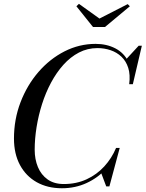

<svg xmlns="http://www.w3.org/2000/svg" viewBox="-20 -994 776 1024"><path d="M310 10Q233.5 10 176 -22.2Q118.5 -54.5 86.5 -114Q54.5 -173.5 54.5 -255Q54.5 -357.5 89.5 -448.8Q124.5 -540 185 -610Q245.5 -680 324 -720Q402.5 -760 490 -760Q549 -760 595.2 -736Q641.5 -712 665 -664.2Q688.5 -616.5 679.5 -545H669Q675.5 -595.5 664 -631.8Q652.5 -668 627.8 -691.5Q603 -715 569.8 -726.2Q536.5 -737.5 500 -737.5Q446.5 -737.5 401 -713.8Q355.5 -690 318.2 -648.5Q281 -607 252.2 -553.2Q223.5 -499.5 204.2 -438.8Q185 -378 175 -315.8Q165 -253.5 165 -195.5Q165 -144.5 182.2 -103Q199.5 -61.5 234 -37Q268.5 -12.5 320.5 -12.5Q387.5 -12.5 442 -37.8Q496.5 -63 536.2 -106.5Q576 -150 599 -205H610.5Q590.5 -143.5 546.8 -94.8Q503 -46 442.2 -18Q381.5 10 310 10ZM546.5 0 520 -70.5Q536.5 -89 554.2 -109.5Q572 -130 585.5 -158L599 -205H618.5L563.5 0ZM669 -545 676.5 -586.5Q674.5 -611.5 669.5 -633Q664.5 -654.5 652.5 -677.5L719.5 -750H736.5L688.5 -545ZM476 -850 387.5 -960.5 401 -973.5 510.5 -895 661 -972 672.5 -960.5 540 -850Z"/></svg>

Font: Bodoni Moda 11pt
Style: Italic
Weight: 400
Italic angle: -13°
Version: Version 2.004